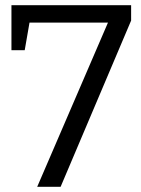

<svg xmlns="http://www.w3.org/2000/svg" viewBox="-20 -718 542 738"><path d="M484 -639 213 0H123L401 -645L414 -631H77L96 -646L75 -525H24V-698H484Z"/></svg>

Font: Pack4
Style: Regular
Weight: 400
Version: Version 2.002